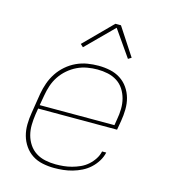

<svg xmlns="http://www.w3.org/2000/svg" viewBox="-112 -835 824 933"><g transform="rotate(15 300.0 -369.0)"><path d="M246 8Q217 8 188 2Q159 -4 136 -19Q113 -34 97 -57Q81 -80 73.5 -107Q66 -134 66.5 -164Q67 -194 72 -223L88 -323Q93 -351 102.5 -378Q112 -405 128 -429.5Q144 -454 167 -474Q190 -494 217 -506.5Q244 -519 272 -523.5Q300 -528 327 -528Q357 -528 385.5 -522Q414 -516 437.5 -501Q461 -486 477 -463Q493 -440 500.5 -413Q508 -386 507.5 -356Q507 -326 502 -297L494 -251H97L92 -220Q88 -193 87.5 -166.5Q87 -140 93.5 -115.5Q100 -91 114 -70Q128 -49 149 -35.5Q170 -22 196 -16.5Q222 -11 249 -11Q269 -11 289 -13Q309 -15 329.5 -20.5Q350 -26 370 -35Q390 -44 406.5 -58.5Q423 -73 435 -91.5Q447 -110 451 -130H472Q467 -107 454 -86Q441 -65 423 -48.5Q405 -32 383 -21Q361 -10 338 -3.5Q315 3 292 5.5Q269 8 246 8ZM100 -269H476L481 -300Q486 -326 486.5 -353Q487 -380 480.5 -404.5Q474 -429 460.5 -450Q447 -471 426 -484.5Q405 -498 379.5 -503.5Q354 -509 327 -509Q302 -509 276 -504.5Q250 -500 226 -488.5Q202 -477 181 -459Q160 -441 145 -418.5Q130 -396 121.5 -370.5Q113 -345 109 -320ZM230 -595 216 -608 353 -746H381L472 -607L456 -597L364 -729Z"/></g></svg>

Font: Iosevka Thin Extended Oblique
Style: Regular
Weight: 100
Width: 7
Italic angle: -9°
Monospace: yes
Designer: Belleve Invis
Foundry: Belleve Invis
Version: Version 32.5.0; ttfautohint (v1.8.4)